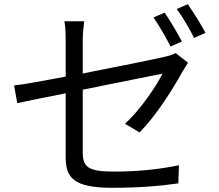

<svg xmlns="http://www.w3.org/2000/svg" viewBox="-20 -856 1040 912"><path d="M844 -659C823 -699 787 -760 762 -796L709 -773C736 -735 770 -675 790 -635ZM373 -663C373 -692 376 -726 380 -755H286C291 -726 292 -693 292 -663V-492C186 -472 92 -455 47 -450L62 -366C103 -375 191 -393 292 -413V-111C292 -13 327 36 513 36C638 36 738 28 827 15L830 -71C731 -51 635 -41 519 -41C399 -41 373 -63 373 -132V-430C550 -466 735 -503 752 -506C722 -447 649 -337 574 -268L643 -227C724 -309 802 -435 848 -518C855 -530 866 -547 873 -558L814 -604C802 -596 783 -591 761 -586C719 -576 543 -540 373 -507ZM819 -813C848 -776 880 -719 902 -676L956 -700C937 -737 898 -799 872 -836Z"/></svg>

Font: Noto Sans Mono CJK JP Regular
Style: Regular
Weight: 400
Designer: Ryoko NISHIZUKA (kana & ideographs); Paul D. Hunt (Latin, Greek & Cyrillic); Wenlong ZHANG (bopomofo); Sandoll Communica
Foundry: Adobe Systems Incorporated
Version: Version 1.004;PS 1.004;hotconv 1.0.82;makeotf.lib2.5.63406